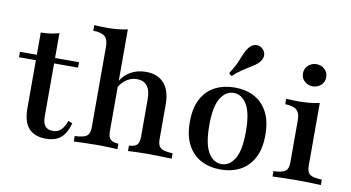

<svg xmlns="http://www.w3.org/2000/svg" viewBox="-69 -835 1849 1012"><g transform="rotate(10 855.5 -328.5)"><path d="M221.8 11.3Q160.5 11.3 129.4 -23.4Q98.4 -58.1 98.4 -129V-387.1H8.1V-416.1H98.4V-535.5Q126.6 -535.5 150.8 -539.1Q175 -542.7 196 -549.2V-416.1H324.2V-387.1H196V-101.6Q196 -67.7 209.7 -51.6Q223.4 -35.5 250.8 -35.5Q276.6 -35.5 294 -52Q311.3 -68.5 322.6 -101.6L345.2 -92.7Q330.6 -38.7 301.2 -13.7Q271.8 11.3 221.8 11.3Z M659.7 0V-29Q691.1 -30.6 702.8 -43.1Q714.5 -55.6 714.5 -87.1V-286.3Q714.5 -333.9 696 -357.7Q677.4 -381.5 641.1 -381.5Q612.1 -381.5 587.1 -365.3Q562.1 -349.2 543.5 -317.7L544.4 -350.8Q564.5 -387.1 600.4 -407.3Q636.3 -427.4 681.5 -427.4Q744.4 -427.4 778.6 -388.7Q812.9 -350 812.9 -276.6V-87.1Q812.9 -55.6 830.2 -43.1Q847.6 -30.6 893.5 -29V0Q881.5 -0.8 860.1 -1.2Q838.7 -1.6 814.1 -2.4Q789.5 -3.2 766.1 -3.2Q734.7 -3.2 704.4 -2Q674.2 -0.8 659.7 0ZM369.4 0V-29Q415.3 -30.6 432.7 -43.1Q450 -55.6 450 -87.1V-521.8Q450 -559.7 431.9 -575.8Q413.7 -591.9 369.4 -592.7V-622.6Q387.1 -621.8 403.6 -621Q420.2 -620.2 437.1 -620.2Q467.7 -620.2 495.6 -623Q523.4 -625.8 547.6 -631.5V-87.1Q547.6 -55.6 559.7 -43.1Q571.8 -30.6 603.2 -29V0Q587.1 -0.8 558.5 -2Q529.8 -3.2 499.2 -3.2Q464.5 -3.2 427.8 -2Q391.1 -0.8 369.4 0Z M1156.5 11.3Q1097.6 11.3 1052 -12.5Q1006.5 -36.3 980.2 -84.7Q954 -133.1 954 -208.1Q954 -283.1 980.2 -331.9Q1006.5 -380.6 1052.4 -404Q1098.4 -427.4 1156.5 -427.4Q1215.3 -427.4 1260.5 -404Q1305.6 -380.6 1331.9 -331.9Q1358.1 -283.1 1358.1 -208.1Q1358.1 -133.1 1331.9 -84.7Q1305.6 -36.3 1260.5 -12.5Q1215.3 11.3 1156.5 11.3ZM1156.5 -17.7Q1199.2 -17.7 1226.6 -62.9Q1254 -108.1 1254 -208.1Q1254 -308.1 1226.6 -353.2Q1199.2 -398.4 1156.5 -398.4Q1112.9 -398.4 1085.5 -353.2Q1058.1 -308.1 1058.1 -208.1Q1058.1 -108.1 1085.5 -62.9Q1112.9 -17.7 1156.5 -17.7ZM1128.2 -483.9 1113.7 -496.8Q1138.7 -535.5 1150.4 -563.3Q1162.1 -591.1 1170.2 -610.9Q1178.2 -630.6 1190.3 -645.2Q1206.5 -665.3 1226.6 -667.3Q1246.8 -669.4 1262.1 -655.6Q1277.4 -642.7 1278.6 -623Q1279.8 -603.2 1263.7 -583.9Q1254 -572.6 1241.5 -564.1Q1229 -555.6 1212.5 -545.6Q1196 -535.5 1175 -521.4Q1154 -507.3 1128.2 -483.9Z M1433.1 0V-29Q1477.4 -29.8 1495.2 -42.3Q1512.9 -54.8 1512.9 -87.1V-316.1Q1512.9 -352.4 1495.6 -369Q1478.2 -385.5 1433.1 -387.1V-416.1Q1448.4 -415.3 1465.3 -414.5Q1482.3 -413.7 1499.2 -413.7Q1530.6 -413.7 1558.9 -416.5Q1587.1 -419.4 1611.3 -425V-87.1Q1611.3 -54 1629.4 -41.9Q1647.6 -29.8 1691.9 -29V0Q1679.8 -0.8 1658.9 -1.2Q1637.9 -1.6 1612.9 -2.4Q1587.9 -3.2 1562.9 -3.2Q1526.6 -3.2 1489.1 -2Q1451.6 -0.8 1433.1 0ZM1558.9 -504.8Q1534.7 -504.8 1515.7 -521Q1496.8 -537.1 1496.8 -563.7Q1496.8 -590.3 1515.7 -606.9Q1534.7 -623.4 1558.9 -623.4Q1583.9 -623.4 1602.4 -607.3Q1621 -591.1 1621 -563.7Q1621 -537.1 1602.4 -521Q1583.9 -504.8 1558.9 -504.8Z"/></g></svg>

Font: Playfair SemiBold
Style: Regular
Weight: 600
Designer: Claus Eggers Sørensen
Foundry: Claus Eggers Sørensen
Version: Version 2.001;gftools[0.9.30]